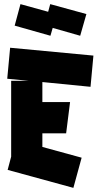

<svg xmlns="http://www.w3.org/2000/svg" viewBox="-20 -873 487 929"><path d="M335 36 17 -51 34 -115V-482H119L15 -492L29 -642L432 -604L418 -453L185 -476V-379H319L300 -228H185V-162L375 -110ZM224 -700 51 -749 79 -853 213 -816 223 -853 398 -805 368 -700 235 -738Z"/></svg>

Font: Blaka Ink
Style: Regular
Weight: 400
Designer: Mohamed Gaber
Foundry: Kief Type Foundry
Version: Version 1.003; ttfautohint (v1.8.4.7-5d5b)